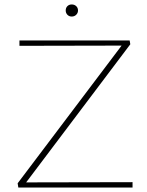

<svg xmlns="http://www.w3.org/2000/svg" viewBox="-20 -839 657 859"><path d="M274 -792Q274 -804 281.5 -811.5Q289 -819 301 -819Q313 -819 321 -811.5Q329 -804 329 -792Q329 -781 321 -773Q313 -765 301 -765Q289 -765 281.5 -773Q274 -781 274 -792ZM573 -24V0H62L59 -19L524 -635L67 -634V-658H560L563 -641L97 -23Z"/></svg>

Font: Ysabeau Infant Extralight
Style: Regular
Weight: 200
Designer: Christian Thalmann (Catharsis Fonts)
Version: Version 0.003